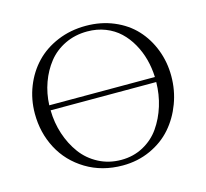

<svg xmlns="http://www.w3.org/2000/svg" viewBox="-104 -829 1024 955"><g transform="rotate(-15 408.5 -351.5)"><path d="M58.1 -354Q58.1 -427.2 84 -492.7Q109.9 -558.1 156 -606.4Q202.1 -654.8 269.3 -682.9Q336.4 -710.9 415 -710.9Q493.2 -710.9 559.1 -683.1Q625 -655.3 669.2 -607.4Q713.4 -559.6 737.8 -495.6Q762.2 -431.6 762.2 -359.9Q762.2 -286.6 737.3 -220Q712.4 -153.3 668.2 -102.8Q624 -52.2 558.1 -22.2Q492.2 7.8 415 7.8Q309.1 7.8 226.8 -42Q144.5 -91.8 101.3 -173.8Q58.1 -255.9 58.1 -354ZM138.2 -350.1Q139.2 -286.1 158.4 -227.5Q177.7 -168.9 211.9 -122.6Q246.1 -76.2 298.8 -48.6Q351.6 -21 415 -21Q477.5 -21 528.8 -48.8Q580.1 -76.7 612.5 -123.3Q645 -169.9 663.1 -228Q681.2 -286.1 682.1 -350.1ZM138.2 -376H682.1Q680.2 -423.3 668.5 -467.5Q656.7 -511.7 634.5 -551Q612.3 -590.3 581.5 -619.4Q550.8 -648.4 508.1 -665.3Q465.3 -682.1 415 -682.1Q352.1 -682.1 300 -657Q248 -631.8 214.1 -589.1Q180.2 -546.4 160.4 -491.7Q140.6 -437 138.2 -376Z"/></g></svg>

Font: Dihjauti
Style: Regular
Weight: 400
Designer: T. Christopher White
Version: Version 3.0.0